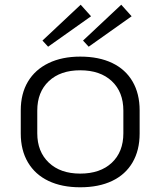

<svg xmlns="http://www.w3.org/2000/svg" viewBox="-20 -787 680 814"><path d="M320 7Q242 7 185.5 -20Q129 -47 98.5 -98.5Q68 -150 68 -221V-319Q68 -390 98.5 -441Q129 -492 186 -519.5Q243 -547 320 -547Q399 -547 455.5 -520Q512 -493 542 -441.5Q572 -390 572 -319V-221Q572 -150 542 -98.5Q512 -47 455.5 -20Q399 7 320 7ZM320 -51Q405 -51 454 -97Q503 -143 503 -222V-318Q503 -397 454 -443Q405 -489 320 -489Q236 -489 187 -443Q138 -397 138 -318V-222Q138 -144 187 -97.5Q236 -51 320 -51ZM366 -718 184 -589 160 -615 322 -767ZM538 -718 356 -589 332 -615 494 -767Z"/></svg>

Font: Pathway Extreme 28pt Light
Style: Regular
Weight: 300
Designer: Eduardo Rodriguez Tunni
Foundry: Eduardo Rodriguez Tunni
Version: Version 1.001;gftools[0.9.26]